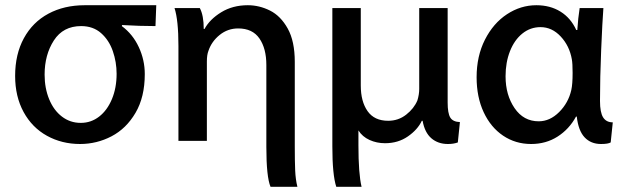

<svg xmlns="http://www.w3.org/2000/svg" viewBox="-20 -519 2395 736"><path d="M535 -235Q535 -147 499.5 -86.5Q464 -26 407.5 3.5Q351 33 287 33Q217 33 160 1.5Q103 -30 70.5 -89.5Q38 -149 38 -228Q38 -311 71.5 -372.5Q105 -434 165.5 -466.5Q226 -499 305 -499H579L576 -419Q516 -419 448 -423L447 -419Q489 -388 512 -338.5Q535 -289 535 -235ZM427 -236Q427 -281 412.5 -323Q398 -365 367.5 -392Q337 -419 291 -419Q222 -419 186.5 -364Q151 -309 151 -233Q151 -181 168.5 -138.5Q186 -96 217.5 -72Q249 -48 289 -48H290Q329 -48 360 -72Q391 -96 409 -139Q427 -182 427 -236Z M930 -499Q974 -499 1015 -478.5Q1056 -458 1083 -409.5Q1110 -361 1110 -282V42Q1110 100 1111.5 134.5Q1113 169 1120 197H1017Q1001 159 1001 44V-270Q1001 -333 974.5 -371.5Q948 -410 893 -410Q853 -410 822 -385Q791 -360 779 -324Q773 -309 773 -283V21H664V-343Q664 -442 649 -488H746Q761 -460 761 -408H764Q784 -445 828 -472Q872 -499 930 -499Z M1456 30Q1424 30 1396.5 17.5Q1369 5 1354 -19V38Q1354 147 1366 197H1269Q1254 151 1254 42V-488H1363V-191Q1363 -130 1389 -93Q1415 -56 1468 -56Q1507 -56 1537 -79.5Q1567 -103 1580 -134Q1587 -157 1587 -178V-488H1696V-126Q1696 -85 1706 -68.5Q1716 -52 1743 -51L1735 27Q1719 33 1697 33Q1659 33 1633.5 11Q1608 -11 1600 -56H1597Q1581 -22 1543.5 4Q1506 30 1456 30Z M2280 -132Q2280 -88 2292 -69Q2304 -50 2329 -50L2321 27Q2311 33 2284 33Q2245 33 2221 7.5Q2197 -18 2191 -72H2188Q2162 -24 2117.5 4.5Q2073 33 2016 33Q1956 33 1908.5 1Q1861 -31 1834 -89Q1807 -147 1807 -223Q1807 -304 1839 -367Q1871 -430 1923.5 -464.5Q1976 -499 2036 -499Q2089 -499 2128.5 -474.5Q2168 -450 2189 -404H2193Q2196 -450 2202 -488H2293Q2289 -436 2284.5 -328.5Q2280 -221 2280 -132ZM2045 -54Q2088 -54 2123.5 -89.5Q2159 -125 2170 -174Q2175 -196 2175 -240Q2175 -276 2172 -292Q2163 -343 2129.5 -379Q2096 -415 2052 -415Q2013 -415 1982.5 -390.5Q1952 -366 1935 -323Q1918 -280 1918 -227V-226Q1918 -155 1952.5 -104.5Q1987 -54 2045 -54Z"/></svg>

Font: Gmarket Sans TTF Medium
Style: Regular
Weight: 500
Designer: Creative Director : Sungho Lee; Art Director : Kiwoong Choi; Project Manager : Sori Yang, Jongwook Yoon; Font Designer :
Foundry: Sandoll Inc.
Version: Version 1.000;hotconv 1.0.109;makeotfexe 2.5.65596